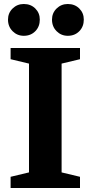

<svg xmlns="http://www.w3.org/2000/svg" viewBox="-20 -940 453 960"><path d="M33 0V-56L125 -78V-622L33 -644V-700H380V-644L288 -622V-78L380 -56V0ZM20 -842Q20 -875 43 -897.5Q66 -920 99 -920Q134 -920 156.5 -897.5Q179 -875 179 -842Q179 -807 156.5 -784Q134 -761 99 -761Q66 -761 43 -784Q20 -807 20 -842ZM240 -842Q240 -875 263 -897.5Q286 -920 319 -920Q354 -920 376.5 -897.5Q399 -875 399 -842Q399 -807 376.5 -784Q354 -761 319 -761Q286 -761 263 -784Q240 -807 240 -842Z"/></svg>

Font: Volkhov
Style: Bold
Weight: 700
Designer: Cyreal (www.cyreal.org)
Foundry: Cyreal (www.cyreal.org)
Version: Version 1.010